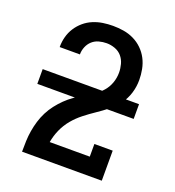

<svg xmlns="http://www.w3.org/2000/svg" viewBox="-135 -849 869 955"><g transform="rotate(20 300.0 -371.5)"><path d="M89 0V-1Q89 -29 90 -56.5Q91 -84 95.5 -111Q100 -138 108 -164.5Q116 -191 128.5 -215.5Q141 -240 158 -262Q175 -284 194.5 -303Q214 -322 236.5 -338Q259 -354 282.5 -368Q306 -382 329.5 -397Q353 -412 371 -432.5Q389 -453 398.5 -479.5Q408 -506 408 -534Q408 -556 402 -578.5Q396 -601 381.5 -618Q367 -635 345 -643Q323 -651 301 -651Q280 -651 260 -645.5Q240 -640 225 -626.5Q210 -613 202 -593.5Q194 -574 194 -554Q194 -554 194 -553.5Q194 -553 194 -553H87Q87 -553 87 -553.5Q87 -554 87 -555Q87 -582 94 -608Q101 -634 115.5 -656.5Q130 -679 150.5 -696.5Q171 -714 196 -724.5Q221 -735 247.5 -739Q274 -743 301 -743Q329 -743 357 -738.5Q385 -734 411 -721.5Q437 -709 457.5 -689Q478 -669 491 -644Q504 -619 509.5 -590.5Q515 -562 515 -534Q515 -498 504.5 -464Q494 -430 473 -401.5Q452 -373 424 -351Q396 -329 367 -309.5Q338 -290 310 -268Q282 -246 259.5 -219Q237 -192 222.5 -159.5Q208 -127 202 -92H414V-159H511V0ZM45 -343V-421H555V-343Z"/></g></svg>

Font: Iosevka Slab Semibold Extended
Style: Regular
Weight: 600
Width: 7
Monospace: yes
Designer: Belleve Invis
Foundry: Belleve Invis
Version: Version 11.1.0; ttfautohint (v1.8.3)